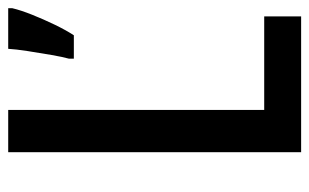

<svg xmlns="http://www.w3.org/2000/svg" viewBox="-163 -591 754 468"><g transform="rotate(-90 214.0 -357.0)"><path d="M77 0V-714H180V-90H408V0ZM428 -704Q423 -683 412 -655.5Q401 -628 388 -601Q375 -574 362 -554H305V-566Q309 -580 314 -608.5Q319 -637 323.5 -666.5Q328 -696 329 -714H428Z"/></g></svg>

Font: Noto Sans Khmer Condensed Medium
Style: Regular
Weight: 500
Width: 3
Designer: Danh Hong and the Monotype Design Team
Foundry: Monotype Imaging Inc.
Version: Version 2.004; ttfautohint (v1.8.4.7-5d5b)